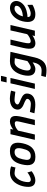

<svg xmlns="http://www.w3.org/2000/svg" viewBox="1458 -2191 971 3927"><g transform="rotate(-90 1943.5 -227.5)"><path d="M405 -66Q389 -52 366.5 -38.5Q344 -25 319 -14Q294 -3 269 3.5Q244 10 223 10Q150 10 117.5 -27.5Q85 -65 85 -133Q85 -173 92.5 -216.5Q100 -260 115.5 -301.5Q131 -343 154.5 -381Q178 -419 210 -447.5Q242 -476 282.5 -492.5Q323 -509 373 -509Q401 -509 436 -503.5Q471 -498 504 -486L480 -395Q477 -398 461.5 -401.5Q446 -405 426.5 -408Q407 -411 389 -413Q371 -415 364 -415Q321 -415 287.5 -388.5Q254 -362 230.5 -321Q207 -280 194.5 -230.5Q182 -181 182 -135Q182 -111 195 -97Q208 -83 231 -83Q249 -83 271.5 -91Q294 -99 315.5 -110Q337 -121 354 -133Q371 -145 379 -153Z M818 -510Q879 -510 916.5 -489.5Q954 -469 971 -433.5Q988 -398 988 -349.5Q988 -301 975 -244Q962 -187 941 -140Q920 -93 887 -59.5Q854 -26 807.5 -7.5Q761 11 698 11Q634 11 597 -10Q560 -31 543.5 -68.5Q527 -106 528.5 -156Q530 -206 544 -265Q557 -322 578 -367Q599 -412 631 -444Q663 -476 709 -493Q755 -510 818 -510ZM720 -84Q754 -84 777.5 -96.5Q801 -109 818 -131.5Q835 -154 846 -185.5Q857 -217 866 -254Q875 -291 876.5 -321Q878 -351 870.5 -372Q863 -393 845 -404Q827 -415 796 -415Q764 -415 740.5 -403.5Q717 -392 699.5 -371Q682 -350 670.5 -319.5Q659 -289 650 -251Q641 -213 638 -182Q635 -151 642 -129Q649 -107 667.5 -95.5Q686 -84 720 -84Z M1047 0 1162 -499H1271L1257 -442Q1273 -455 1292 -467Q1311 -479 1332 -488.5Q1353 -498 1375 -504Q1397 -510 1418 -510Q1465 -510 1491.5 -493.5Q1518 -477 1528 -445.5Q1538 -414 1534 -367.5Q1530 -321 1516 -261L1456 0H1346L1406 -260Q1413 -294 1420 -321.5Q1427 -349 1427 -369Q1427 -389 1417 -400Q1407 -411 1381 -411Q1361 -411 1340.5 -405Q1320 -399 1300.5 -389Q1281 -379 1264.5 -366.5Q1248 -354 1235 -342L1156 0Z M2030 -399Q1998 -403 1967 -407Q1941 -410 1912 -413Q1883 -416 1861 -416Q1823 -416 1797 -397.5Q1771 -379 1771 -354Q1771 -339 1787.5 -328Q1804 -317 1829 -306.5Q1854 -296 1882.5 -284Q1911 -272 1936 -256Q1961 -240 1977.5 -217.5Q1994 -195 1994 -164Q1994 -128 1981 -96.5Q1968 -65 1940.5 -41.5Q1913 -18 1869.5 -4.5Q1826 9 1766 9Q1742 9 1711.5 6.5Q1681 4 1654 0Q1622 -4 1590 -9L1616 -102Q1649 -96 1681 -92Q1708 -88 1737 -85Q1766 -82 1787 -82Q1806 -82 1824 -88Q1842 -94 1855.5 -104Q1869 -114 1877 -127Q1885 -140 1885 -154Q1885 -170 1868.5 -182Q1852 -194 1828 -205Q1804 -216 1775 -227.5Q1746 -239 1722 -255Q1698 -271 1681.5 -294Q1665 -317 1665 -350Q1665 -384 1679 -413Q1693 -442 1721 -464Q1749 -486 1791 -498.5Q1833 -511 1888 -511Q1908 -511 1932 -508.5Q1956 -506 1978.5 -502.5Q2001 -499 2021 -495Q2041 -491 2053 -487Z M2203 -499H2312L2197 0H2088ZM2247 -693H2356L2330 -578H2221Z M2472 238Q2446 238 2421 236Q2396 234 2376 231Q2352 227 2331 223L2357 130Q2377 132 2397 134Q2414 136 2433 137Q2452 138 2466 138Q2535 138 2577.5 89.5Q2620 41 2631 -46Q2623 -40 2607.5 -30.5Q2592 -21 2573.5 -11.5Q2555 -2 2535.5 4.5Q2516 11 2499 11Q2450 11 2419 -7Q2388 -25 2373 -58Q2358 -91 2358 -137.5Q2358 -184 2371 -241Q2384 -297 2407.5 -346Q2431 -395 2465.5 -431.5Q2500 -468 2547 -489Q2594 -510 2655 -510Q2675 -510 2708 -508Q2741 -506 2772 -504Q2808 -501 2847 -499Q2819 -377 2799.5 -292.5Q2780 -208 2767.5 -153.5Q2755 -99 2748 -69.5Q2741 -40 2738 -26.5Q2735 -13 2734.5 -10.5Q2734 -8 2734 -8Q2705 119 2641.5 178.5Q2578 238 2472 238ZM2633 -415Q2605 -415 2581 -400.5Q2557 -386 2537.5 -362Q2518 -338 2503.5 -307.5Q2489 -277 2480 -246Q2457 -161 2469.5 -123Q2482 -85 2528 -85Q2545 -85 2567.5 -95.5Q2590 -106 2610 -119Q2634 -134 2658 -153L2717 -409Q2701 -410 2685 -412Q2671 -413 2657 -414Q2643 -415 2633 -415Z M3395 -499 3280 0H3170L3183 -52Q3170 -41 3151.5 -30Q3133 -19 3111.5 -10Q3090 -1 3067.5 5Q3045 11 3025 11Q2945 11 2921 -48Q2897 -107 2927 -238L2988 -499H3098L3038 -239Q3019 -158 3022.5 -121.5Q3026 -85 3065 -85Q3081 -85 3102.5 -92.5Q3124 -100 3145 -111.5Q3166 -123 3183 -135.5Q3200 -148 3208 -158L3285 -499Z M3809 -49Q3797 -41 3777 -31Q3757 -21 3731.5 -12Q3706 -3 3676.5 3.5Q3647 10 3616 10Q3530 10 3494 -31.5Q3458 -73 3458 -147Q3458 -198 3472 -254Q3488 -318 3517.5 -366Q3547 -414 3583.5 -446Q3620 -478 3660.5 -493.5Q3701 -509 3739 -509Q3813 -509 3850 -471.5Q3887 -434 3887 -379Q3887 -347 3873 -314.5Q3859 -282 3829 -250Q3801 -220 3764 -201Q3727 -182 3689 -171Q3651 -160 3616.5 -155.5Q3582 -151 3558 -150Q3558 -137 3560.5 -125Q3563 -113 3570.5 -104Q3578 -95 3592.5 -90Q3607 -85 3630 -85Q3651 -85 3676 -92Q3701 -99 3725.5 -109.5Q3750 -120 3771.5 -132Q3793 -144 3807 -154ZM3727 -416Q3707 -416 3684 -404.5Q3661 -393 3639 -371.5Q3617 -350 3599.5 -318Q3582 -286 3572 -244Q3604 -246 3642 -254.5Q3680 -263 3712.5 -279Q3745 -295 3767 -319.5Q3789 -344 3789 -377Q3789 -416 3727 -416Z"/></g></svg>

Font: Panefresco 750wt
Style: Italic
Weight: 750
Foundry: Campivisivi & Chank Co
Version: Version 1.000